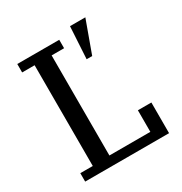

<svg xmlns="http://www.w3.org/2000/svg" viewBox="-170 -859 938 987"><g transform="rotate(-30 299.0 -365.5)"><path d="M52 -50H126V-648H52V-698H301V-648H227V-54H470V-182H550V0H52ZM384 -731H475L406 -541H373Z"/></g></svg>

Font: IBM Plex Serif Text
Style: Regular
Weight: 450
Designer: Mike Abbink, Paul van der Laan, Pieter van Rosmalen
Foundry: Bold Monday
Version: Version 3.001